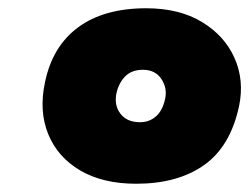

<svg xmlns="http://www.w3.org/2000/svg" viewBox="-20 -726 604 465"><path d="M310 -281Q229 -281 174.2 -313.2Q119.5 -345.5 96.8 -401.2Q74 -457 89 -527Q107 -614 169.5 -660Q232 -706 334 -706Q414 -706 469 -672.8Q524 -639.5 548 -585.5Q572 -531.5 559 -469Q538 -371 474 -326Q410 -281 310 -281ZM319 -430Q341.5 -430 357.8 -444.2Q374 -458.5 380 -487Q385.5 -512.5 370.8 -534.8Q356 -557 326 -557Q299 -557 283.2 -541Q267.5 -525 262 -500Q256 -471 271.8 -450.5Q287.5 -430 319 -430Z"/></svg>

Font: Commissioner Black
Style: Italic
Weight: 900
Italic angle: -12°
Designer: Kostas Bartsokas
Foundry: Kostas Bartsokas
Version: Version 1.000; ttfautohint (v1.8.3)